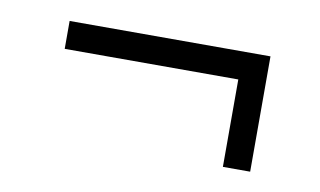

<svg xmlns="http://www.w3.org/2000/svg" viewBox="-36 -335 508 305"><g transform="rotate(10 218.0 -182.0)"><path d="M336 -89V-230H56V-275H380V-89Z"/></g></svg>

Font: Saira UltraCondensed Light
Style: Regular
Weight: 300
Width: 1
Designer: Hector Gatti with collaboration of the Omnibus-Type team
Foundry: Omnibus-Type
Version: Version 1.101